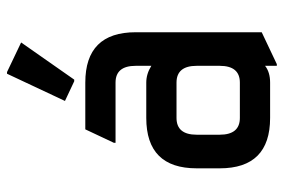

<svg xmlns="http://www.w3.org/2000/svg" viewBox="-153 -652 824 558"><g transform="rotate(-90 259.0 -373.0)"><path d="M195.3 -87.9H297.9Q346.7 -87.9 346.7 -146.5V-213.4Q346.7 -272 297.9 -272H195.3Q146.5 -272 146.5 -213.4V-146.5Q146.5 -87.9 195.3 -87.9ZM195.3 0Q48.8 0 48.8 -146.5V-213.4Q48.8 -359.9 195.3 -359.9H297.9Q323.2 -359.9 346.7 -345.2V-390.6Q346.7 -449.2 297.9 -449.2H123V-454.1L162.1 -537.1H297.9Q444.3 -537.1 444.3 -390.6V-24.4L351.6 19.5H346.7V-14.6Q328.1 0 297.9 0ZM323.7 -764.6H328.6L414.6 -723.6L306.6 -569.3H301.8L244.6 -596.2Z"/></g></svg>

Font: Nova Square
Style: Book
Weight: 400
Version: Version 2.000